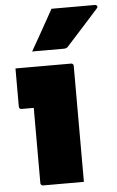

<svg xmlns="http://www.w3.org/2000/svg" viewBox="-56 -845 539 883"><g transform="rotate(-5 213.5 -403.0)"><path d="M95 -11Q95 -40 95 -75Q95 -110 95 -147.5Q95 -185 95 -222.5Q95 -260 95 -294.5Q95 -329 95 -359H83Q78 -359 72.5 -359Q67 -359 61 -359Q55 -359 49.5 -359Q44 -359 38 -359Q34 -359 30.5 -362Q27 -365 27 -370Q27 -414 27 -458.5Q27 -503 27 -547Q51 -547 77.5 -547Q104 -547 131 -547Q158 -547 184.5 -547Q211 -547 236 -547Q261 -547 284 -547Q287 -547 289.5 -545.5Q292 -544 293.5 -541.5Q295 -539 295 -535Q295 -483 295 -426.5Q295 -370 295 -313.5Q295 -257 295 -201Q295 -145 295 -92Q295 -77 295 -61.5Q295 -46 295 -31Q295 -16 295 0Q247 0 200.5 0Q154 0 106 0Q102 0 98.5 -3.5Q95 -7 95 -11ZM216 -806Q269 -806 317.5 -806Q366 -806 417 -806Q423 -806 426 -800.5Q429 -795 424 -790Q399 -762 376 -736.5Q353 -711 329 -684.5Q305 -658 275 -625Q273 -622 268 -620Q263 -618 256 -618Q220 -618 181.5 -618Q143 -618 110 -618Q128 -649 145.5 -680Q163 -711 180.5 -742.5Q198 -774 216 -806Z"/></g></svg>

Font: Recursive Black
Style: Regular
Weight: 900
Version: Version 1.085